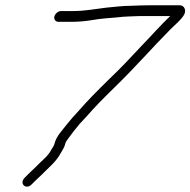

<svg xmlns="http://www.w3.org/2000/svg" viewBox="-20 -655 724 730"><path d="M202.1 -572H249.1C277 -572 304.5 -574.3 332.7 -579C361.7 -584.3 395.1 -586.4 426 -589C452.4 -592.7 484.9 -592.6 512.1 -594H627.1C589.1 -557.7 556 -519.6 516.6 -479C472.1 -431.4 444.5 -401.2 390.8 -350C344.1 -303.9 313.9 -273.5 280.3 -235L254.8 -207C246.6 -197.7 239.7 -189.3 234 -182C217.7 -159.7 194 -138.4 186.7 -107C185.3 -100.9 178.7 -92.2 174.6 -85C163.8 -64.1 149.9 -53.4 133.8 -38C113.4 -16.8 91.5 2 71.7 23C53.3 46 80.6 66.9 100.4 46C113.6 32 123.7 23.5 138.9 9C164.6 -17.8 192.6 -38.6 210.9 -73C217 -83.1 225.1 -95.6 227.7 -107C229.6 -115 232.5 -119 237.6 -126C252.8 -146.8 266.3 -164.4 283.7 -185L308.9 -212C342 -249.8 371.2 -279.5 416.8 -324C495.2 -400.1 554.5 -469.2 628 -543.5C646 -561.8 669.6 -579.8 680.5 -600C689.1 -616.9 680 -635 663.6 -635H553.6C529.6 -635 504.1 -634.1 478.1 -633C446.1 -633 416 -628.7 384.5 -626C341.7 -621 303.2 -613 258.5 -613H211.5C201 -613 189.1 -602.5 186.7 -592C184.2 -581.4 191.5 -572 202.1 -572Z"/></svg>

Font: HoneyBee
Style: SeLitIt
Weight: 300
Foundry: Cannot Into Space Fonts
Version: Version 0.89